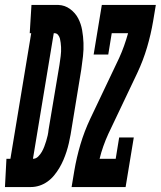

<svg xmlns="http://www.w3.org/2000/svg" viewBox="-73 -755 649 775"><path d="M-53 0 -47 -114H-31L53 -621H47L54 -735H77H163Q189 -734 210 -718.5Q231 -703 242.5 -681Q254 -659 258.5 -633.5Q263 -608 264 -581.5Q265 -555 262 -528Q259 -501 255 -474L212 -212Q209 -195 205 -177.5Q201 -160 195.5 -143Q190 -126 183 -109.5Q176 -93 166.5 -77Q157 -61 145 -46.5Q133 -32 118 -21.5Q103 -11 86 -5.5Q69 0 51 0ZM60 -114Q72 -114 81 -123Q90 -132 96 -142.5Q102 -153 106 -164Q110 -175 113.5 -186Q117 -197 119.5 -208.5Q122 -220 123 -231L167 -493Q168 -502 169.5 -511Q171 -520 172 -529Q173 -538 173.5 -547Q174 -556 173.5 -564.5Q173 -573 172 -582Q171 -591 169 -599Q167 -607 161.5 -614Q156 -621 147 -621H144ZM216 0 227 -66Q236 -119 251.5 -171.5Q267 -224 291 -275L408 -521Q419 -545 428 -570.5Q437 -596 444 -621H378L364 -535H305L338 -735H556L545 -669Q536 -616 520.5 -563.5Q505 -511 481 -460L364 -214Q353 -190 344 -164.5Q335 -139 329 -114H394L408 -200H467L434 0Z"/></svg>

Font: Iosevka Curly Slab HvObl
Style: Regular
Weight: 900
Italic angle: -9°
Monospace: yes
Designer: Belleve Invis
Foundry: Belleve Invis
Version: Version 11.1.0; ttfautohint (v1.8.3)